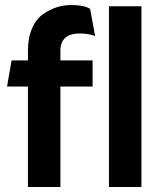

<svg xmlns="http://www.w3.org/2000/svg" viewBox="-20 -743 637 763"><path d="M413 0V-718H542V0ZM91 -542Q91 -593 107.5 -630.5Q124 -668 151.5 -687Q179 -706 206.5 -714.5Q234 -723 263 -723Q314 -723 338 -708L358 -600Q331 -610 297 -610Q220 -610 220 -541V-503H348V-399H220V0H91V-399H8L26 -503H91Z"/></svg>

Font: Techna Sans
Style: Regular
Weight: 400
Designer: Carl Enlund
Version: Version 1.003